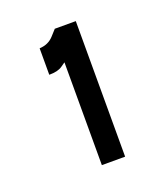

<svg xmlns="http://www.w3.org/2000/svg" viewBox="-70 -757 326 390"><g transform="rotate(-20 93.0 -561.5)"><path d="M136.7 -415H86.4V-637.2Q86.4 -637.2 76.9 -630.6Q67.4 -624 48.8 -624V-681.2Q67.9 -682.1 79.6 -695.1Q91.3 -708 91.3 -708H136.7Z"/></g></svg>

Font: California Gothic
Style: Regular
Weight: 400
Version: Version 2.2;